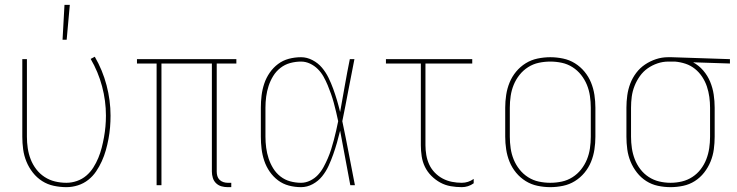

<svg xmlns="http://www.w3.org/2000/svg" viewBox="-20 -764 3040 792"><path d="M254 8Q228 8 202 2.5Q176 -3 154 -17Q132 -31 115.5 -52Q99 -73 89 -97.5Q79 -122 75.5 -148Q72 -174 72 -200V-520H91V-200Q91 -176 94.5 -152.5Q98 -129 106.5 -107Q115 -85 129.5 -66Q144 -47 164 -34Q184 -21 207 -15.5Q230 -10 254 -10Q276 -10 297.5 -17.5Q319 -25 336 -39.5Q353 -54 365 -73Q377 -92 385.5 -112.5Q394 -133 399.5 -154.5Q405 -176 409 -198Q413 -220 415 -242.5Q417 -265 417 -287Q417 -348 401 -408Q385 -468 354 -521L371 -530Q403 -475 419.5 -412.5Q436 -350 436 -287Q436 -263 434 -239Q432 -215 427.5 -191Q423 -167 416.5 -144Q410 -121 400 -99Q390 -77 376.5 -57Q363 -37 344 -22Q325 -7 301.5 0.5Q278 8 254 8ZM238 -600 246 -744H268L255 -600Z M934 8H919Q906 8 893.5 4.5Q881 1 871.5 -8Q862 -17 858 -30Q854 -43 854 -56V-502H646V0H626V-502H545V-520H955V-502H874V-56Q874 -47 876.5 -38Q879 -29 885.5 -22.5Q892 -16 901 -13Q910 -10 919 -10H934Z M1222 8Q1196 8 1171.5 1.5Q1147 -5 1127 -20Q1107 -35 1092.5 -56Q1078 -77 1070 -101Q1062 -125 1059 -150Q1056 -175 1056 -200V-320Q1056 -345 1059 -370Q1062 -395 1070 -419Q1078 -443 1092.5 -464Q1107 -485 1127 -500Q1147 -515 1171.5 -521.5Q1196 -528 1222 -528Q1246 -528 1269 -516Q1292 -504 1308 -485Q1324 -466 1335 -443.5Q1346 -421 1354.5 -397.5Q1363 -374 1370 -350.5Q1377 -327 1383 -302Q1393 -357 1402.5 -411.5Q1412 -466 1423 -520H1442Q1429 -456 1417 -391.5Q1405 -327 1392 -264Q1406 -198 1418.5 -132Q1431 -66 1444 0H1425Q1414 -56 1404 -112.5Q1394 -169 1383 -225Q1377 -200 1370 -175.5Q1363 -151 1354.5 -127Q1346 -103 1335.5 -80Q1325 -57 1309 -37Q1293 -17 1270 -4.5Q1247 8 1222 8ZM1222 -10Q1241 -10 1259.5 -19Q1278 -28 1291.5 -42.5Q1305 -57 1314.5 -74.5Q1324 -92 1332 -110.5Q1340 -129 1346 -148Q1352 -167 1357 -186Q1362 -205 1366.5 -224.5Q1371 -244 1375 -264Q1371 -283 1366.5 -302Q1362 -321 1357 -339.5Q1352 -358 1345.5 -376.5Q1339 -395 1331.5 -413Q1324 -431 1314.5 -448Q1305 -465 1291 -479Q1277 -493 1259 -501.5Q1241 -510 1222 -510Q1199 -510 1177 -504Q1155 -498 1137 -484Q1119 -470 1107 -450.5Q1095 -431 1088 -409.5Q1081 -388 1078 -365.5Q1075 -343 1075 -320V-200Q1075 -177 1078 -154.5Q1081 -132 1088 -110.5Q1095 -89 1107 -69.5Q1119 -50 1137 -36Q1155 -22 1177 -16Q1199 -10 1222 -10Z M1885 8Q1862 8 1839 4Q1816 0 1796 -11Q1776 -22 1759.5 -38.5Q1743 -55 1733 -75.5Q1723 -96 1719.5 -119Q1716 -142 1716 -165V-502H1572V-520H1928V-502H1735V-165Q1735 -145 1738.5 -124.5Q1742 -104 1750.5 -85.5Q1759 -67 1773.5 -52Q1788 -37 1806 -27.5Q1824 -18 1844 -14Q1864 -10 1885 -10Q1898 -10 1910.5 -14Q1923 -18 1934 -26V-8Q1923 0 1910.5 4Q1898 8 1885 8Z M2250 8Q2224 8 2197.5 2.5Q2171 -3 2148.5 -17Q2126 -31 2109 -51.5Q2092 -72 2082 -96.5Q2072 -121 2068 -147.5Q2064 -174 2064 -200V-320Q2064 -346 2068 -372.5Q2072 -399 2082 -423.5Q2092 -448 2109 -468.5Q2126 -489 2148.5 -503Q2171 -517 2197.5 -522.5Q2224 -528 2250 -528Q2276 -528 2302.5 -522.5Q2329 -517 2351.5 -503Q2374 -489 2391 -468.5Q2408 -448 2418 -423.5Q2428 -399 2432 -372.5Q2436 -346 2436 -320V-200Q2436 -174 2432 -147.5Q2428 -121 2418 -96.5Q2408 -72 2391 -51.5Q2374 -31 2351.5 -17Q2329 -3 2302.5 2.5Q2276 8 2250 8ZM2250 -10Q2274 -10 2297.5 -15Q2321 -20 2341.5 -33Q2362 -46 2377 -65Q2392 -84 2401 -106Q2410 -128 2413.5 -152Q2417 -176 2417 -200V-320Q2417 -344 2413.5 -368Q2410 -392 2401 -414Q2392 -436 2377 -455Q2362 -474 2341.5 -487Q2321 -500 2297.5 -505Q2274 -510 2250 -510Q2226 -510 2202.5 -505Q2179 -500 2158.5 -487Q2138 -474 2123 -455Q2108 -436 2099 -414Q2090 -392 2086.5 -368Q2083 -344 2083 -320V-200Q2083 -176 2086.5 -152Q2090 -128 2099 -106Q2108 -84 2123 -65Q2138 -46 2158.5 -33Q2179 -20 2202.5 -15Q2226 -10 2250 -10Z M2746 8Q2720 8 2694 2.5Q2668 -3 2646 -17Q2624 -31 2607.5 -52Q2591 -73 2581 -97.5Q2571 -122 2567.5 -148Q2564 -174 2564 -200V-320Q2564 -345 2567.5 -370.5Q2571 -396 2580 -419.5Q2589 -443 2604.5 -463.5Q2620 -484 2641 -498Q2662 -512 2686 -520Q2710 -528 2736 -528H2750L2991 -520V-502L2839 -507Q2863 -494 2881 -473Q2899 -452 2909.5 -426.5Q2920 -401 2924 -374Q2928 -347 2928 -320V-200Q2928 -174 2924.5 -148Q2921 -122 2911 -97.5Q2901 -73 2884.5 -52Q2868 -31 2846 -17Q2824 -3 2798 2.5Q2772 8 2746 8ZM2746 -10Q2770 -10 2793 -15.5Q2816 -21 2836 -34Q2856 -47 2870.5 -66Q2885 -85 2893.5 -107Q2902 -129 2905.5 -152.5Q2909 -176 2909 -200V-320Q2909 -342 2906 -364Q2903 -386 2896 -407Q2889 -428 2876.5 -447Q2864 -466 2846.5 -480Q2829 -494 2808 -501Q2787 -508 2764 -510H2737Q2714 -510 2692 -502.5Q2670 -495 2651.5 -482Q2633 -469 2619.5 -450Q2606 -431 2597.5 -409.5Q2589 -388 2586 -365.5Q2583 -343 2583 -320V-200Q2583 -176 2586.5 -152.5Q2590 -129 2598.5 -107Q2607 -85 2621.5 -66Q2636 -47 2656 -34Q2676 -21 2699 -15.5Q2722 -10 2746 -10Z"/></svg>

Font: Iosevka Term Curly Thin
Style: Regular
Weight: 100
Designer: Belleve Invis
Foundry: Belleve Invis
Version: Version 32.3.0